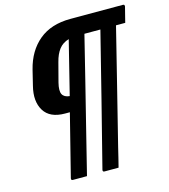

<svg xmlns="http://www.w3.org/2000/svg" viewBox="-123 -797 922 1045"><g transform="rotate(-15 338.0 -275.0)"><path d="M327 139Q374 -46 421 -231.5Q468 -417 514 -602H424Q396 -488 364.5 -361.5Q333 -235 300.5 -105Q268 25 237 150H158Q147 150 149 139Q171 52 193 -35.5Q215 -123 237 -210H210Q125 -210 92 -264Q59 -318 80 -401L101 -487Q126 -587 194 -643.5Q262 -700 371 -700H667Q672 -700 675 -697Q676 -695 676 -689Q666 -649 661.5 -632Q657 -615 654 -602H602Q562 -441 522 -280.5Q482 -120 442 40Q435 70 428 98Q421 126 415 150H336Q325 150 327 139ZM219 -382Q208 -338 218 -318Q228 -298 259 -295Q278 -370 296.5 -445.5Q315 -521 334 -596Q299 -586 278.5 -559.5Q258 -533 247 -489Z"/></g></svg>

Font: Recursive Sn Lnr St Med
Style: Italic
Weight: 500
Italic angle: -15°
Version: Version 1.079;hotconv 1.0.112;makeotfexe 2.5.65598; ttfautoh